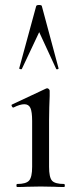

<svg xmlns="http://www.w3.org/2000/svg" viewBox="-20 -750 310 770"><path d="M48.8 -12.2Q85 -12.2 96.9 -26.1Q108.9 -40 108.9 -81.1V-265.1Q108.9 -301.3 102.1 -316.7Q95.2 -332 77.6 -332Q60.1 -332 34.2 -318.8H33.2Q29.3 -318.8 27.1 -324.5Q24.9 -330.1 28.8 -331.1L165 -395L168.9 -396Q172.9 -396 176 -392.6Q179.2 -389.2 179.2 -386.2V-365.2Q177.2 -323.2 176.8 -267.1V-81.1Q176.8 -39.1 188.5 -25.6Q200.2 -12.2 236.8 -12.2Q239.7 -12.2 240 -6.1Q240.2 0 236.8 0Q212.9 0 198.2 -1L143.1 -2L87.9 -1Q72.8 0 48.8 0Q45.9 0 45.9 -6.1Q45.9 -12.2 48.8 -12.2ZM214.8 -475.1Q214.8 -473.1 210.4 -472.2Q206.1 -471.2 205.1 -474.1L137.2 -621.1L67.9 -474.1Q66.9 -471.2 61.5 -472.7Q56.2 -474.1 57.1 -476.1L125 -725.1Q126 -730 136.7 -730Q147.5 -730 147.9 -725.1L214.8 -476.1Z"/></svg>

Font: Cormorant-Medium
Style: Regular
Weight: 500
Designer: Christian Thalmann (Catharsis Fonts)
Version: Version 3.000